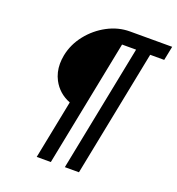

<svg xmlns="http://www.w3.org/2000/svg" viewBox="-153 -908 1028 1118"><g transform="rotate(20 361.0 -349.0)"><path d="M461.9 86.9H374.5L530.3 -697.8H443.4L287.6 86.9H200.2L272.5 -276.9Q200.2 -305.2 165 -371.6Q141.6 -416.5 141.6 -469.7Q141.6 -495.6 147 -523.4Q161.6 -595.7 208.7 -655Q255.9 -714.4 322.3 -749.8Q388.7 -785.2 460.9 -785.2H722.2L704.6 -697.8H617.7Z"/></g></svg>

Font: Qaz
Style: Italic
Weight: 400
Italic angle: -11.25°
Designer: GGBotNet
Foundry: f0n7
Version: 0.70